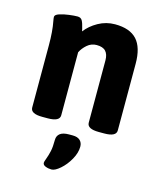

<svg xmlns="http://www.w3.org/2000/svg" viewBox="-103 -537 689 820"><g transform="rotate(15 241.5 -126.5)"><path d="M43.5 0ZM54.2 -25.9V-301.3Q54.2 -363.8 45.9 -405.3Q43.5 -418.5 43.5 -423.8Q43.5 -433.6 61.8 -439.7Q80.1 -445.8 103.3 -448.7Q126.5 -451.7 140.6 -451.7Q155.8 -451.7 161.9 -440.4Q168 -429.2 172.9 -407.7L175.8 -395Q196.3 -422.4 230.7 -441.7Q265.1 -460.9 304.7 -460.9Q370.1 -460.9 401.4 -426.8Q432.6 -392.6 432.6 -320.8V-25.9Q432.6 1.5 379.9 1.5H356Q304.2 1.5 304.2 -25.9V-301.3Q304.2 -327.6 291.7 -341.3Q279.3 -355 251.5 -355Q228 -355 210 -339.4Q191.9 -323.7 182.6 -304.7V-25.9Q182.6 1.5 129.9 1.5H106Q54.2 1.5 54.2 -25.9ZM163.1 189Q163.1 183.6 168 171.4Q175.3 151.9 179.4 132.8Q183.6 113.8 183.6 82.5Q183.6 64.5 196.5 54.4Q209.5 44.4 235.8 44.4H252.4Q273.9 44.4 284.9 54.9Q295.9 65.4 295.9 82.5Q295.9 109.9 279.3 139.4Q262.7 168.9 240 188.7Q217.3 208.5 202.1 208.5Q188 208.5 175.5 203.6Q163.1 198.7 163.1 189Z"/></g></svg>

Font: Jaldi
Style: Bold
Weight: 400
Designer: Pablo Cosgaya and Nicolas Silva
Foundry: Omnibus-Type
Version: Version 1.007